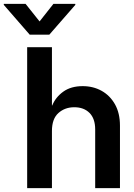

<svg xmlns="http://www.w3.org/2000/svg" viewBox="-86 -971 693 991"><path d="M182.1 -294.9V0H54.2V-727.5H182.1V-426.8H183.6Q201.2 -469.7 240.7 -498Q280.3 -526.4 340.8 -526.4Q395 -526.4 438.5 -502.2Q481.9 -478 507.6 -432.4Q533.2 -386.7 533.2 -322.3V0H405.3V-302.7Q405.3 -358.9 376 -388.2Q346.7 -417.5 297.4 -417.5Q249 -417.5 215.6 -387.7Q182.1 -357.9 182.1 -294.9ZM45.9 -951.2 118.2 -860.4 189.9 -951.2H302.7V-945.8L168.5 -792H67.4L-66.4 -945.8V-951.2Z"/></svg>

Font: Inter Display Semi Bold
Style: Regular
Weight: 600
Designer: Rasmus Andersson
Foundry: rsms
Version: Version 4.000;git-37864ae